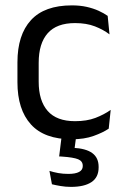

<svg xmlns="http://www.w3.org/2000/svg" viewBox="-20 -520 474 732"><path d="M254 11Q149 11 97.8 -45.8Q46.5 -102.5 46.5 -206.5V-282.5Q46.5 -387 98 -443.2Q149.5 -499.5 254 -499.5Q285 -499.5 310.5 -493.8Q336 -488 356.2 -478.8Q376.5 -469.5 390.5 -459.5L397.5 -389Q374 -407 341.8 -419.5Q309.5 -432 266 -432Q196 -432 161.8 -393.2Q127.5 -354.5 127.5 -280.5V-208.5Q127.5 -136 161.8 -97Q196 -58 266 -58Q311 -58 343.8 -70.5Q376.5 -83 402 -101L394.5 -29.5Q372.5 -14.5 337 -1.8Q301.5 11 254 11ZM271.5 -8.5 261.5 67.5 227 43.5Q234 43.5 242.2 43.2Q250.5 43 258.5 43.5Q308 46 332 63.8Q356 81.5 356 116V118.5Q356 156 328.8 174.2Q301.5 192.5 250.5 192.5Q230 192.5 211 189.2Q192 186 178 182.5L168.5 131.5Q184 136.5 202.2 139.8Q220.5 143 240.5 143Q267.5 143 281.5 135.5Q295.5 128 295.5 113.5V112Q295.5 94.5 278 87.2Q260.5 80 217 77Q212.5 76.5 209.8 76.5Q207 76.5 205.5 76.5L216 -8.5Z"/></svg>

Font: Anek Telugu
Style: Regular
Weight: 400
Designer: Omkar Bhoir (Telugu), Yesha Goshar (Latin)
Foundry: Ek Type
Version: Version 1.003